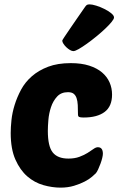

<svg xmlns="http://www.w3.org/2000/svg" viewBox="-20 -849 548 879"><path d="M293 -123Q322 -123 343.5 -131Q365 -139 381 -149Q397 -159 408 -167Q419 -175 428 -175Q451 -175 451 -145Q451 -138 448 -125.5Q445 -113 440 -99.5Q435 -86 429.5 -74Q424 -62 419 -56Q414 -51 401.5 -40Q389 -29 368 -18Q347 -7 319 1.5Q291 10 257 10Q219 10 178.5 -1.5Q138 -13 105 -41.5Q72 -70 50.5 -118.5Q29 -167 29 -240Q29 -266 32.5 -299.5Q36 -333 47 -368.5Q58 -404 76.5 -438.5Q95 -473 126 -500Q157 -527 200.5 -543.5Q244 -560 304 -560Q353 -560 388.5 -548.5Q424 -537 447 -517.5Q470 -498 481.5 -472Q493 -446 493 -416Q493 -362 459 -336.5Q425 -311 363 -311Q348 -311 342.5 -313.5Q337 -316 337 -325Q337 -349 336 -368Q335 -387 330.5 -400Q326 -413 317 -420Q308 -427 291 -427Q260 -427 241.5 -407Q223 -387 213.5 -358.5Q204 -330 201.5 -300Q199 -270 199 -250Q199 -179 221.5 -151Q244 -123 293 -123ZM316 -615Q309 -615 300.5 -620Q292 -625 284 -632.5Q276 -640 270.5 -648.5Q265 -657 265 -663Q265 -665 275 -680Q285 -695 300 -717Q315 -739 333 -765Q351 -791 367 -814Q373 -823 377 -826Q381 -829 390 -829Q402 -829 421 -823Q440 -817 458 -808Q476 -799 489 -788.5Q502 -778 502 -769Q502 -762 490.5 -748Q479 -734 461 -717Q443 -700 421 -682Q399 -664 378 -649Q357 -634 340.5 -624.5Q324 -615 316 -615Z"/></svg>

Font: Poetsen One
Style: Regular
Weight: 400
Designer: Pablo Impallari, Rodrigo Fuenzalida
Foundry: Pablo Impallari, Rodrigo Fuenzalida
Version: Version 1.001; ttfautohint (v0.93) -l 8 -r 50 -G 200 -x 14 -